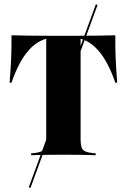

<svg xmlns="http://www.w3.org/2000/svg" viewBox="-20 -739 604 914"><path d="M125 155.6 116.9 152.4 436.3 -718.5 444.4 -715.3ZM269.4 -2.4Q238.7 -2.4 212.1 -2Q185.5 -1.6 164.1 -1.2Q142.7 -0.8 128.2 0V-8.9L149.2 -11.3Q180.6 -15.3 190.3 -28.2Q200 -41.1 200 -78.2V-201.6H363.7V-78.2Q363.7 -41.1 373 -28.2Q382.3 -15.3 413.7 -11.3L435.5 -8.9V0Q421 -0.8 399.6 -1.2Q378.2 -1.6 351.6 -2Q325 -2.4 294.4 -2.4H281.5ZM238.7 -559.7Q204 -559.7 173.4 -544.4Q142.7 -529 117.3 -500.4Q91.9 -471.8 71.4 -432.3Q50.8 -392.7 34.7 -345.2H25.8Q30.6 -404.8 33.1 -461.7Q35.5 -518.5 34.7 -571Q67.7 -570.2 116.1 -569.4Q164.5 -568.5 237.1 -568.5H326.6Q400 -568.5 448 -569.4Q496 -570.2 529 -571Q528.2 -518.5 530.6 -461.7Q533.1 -404.8 537.9 -345.2H529Q512.9 -392.7 492.3 -432.3Q471.8 -471.8 446.4 -500.4Q421 -529 390.3 -544.4Q359.7 -559.7 325 -559.7ZM200 -201.6V-562.9H363.7V-201.6Z"/></svg>

Font: Playfair 144pt SemiCondensed Black
Style: Regular
Weight: 900
Width: 4
Designer: Claus Eggers Sørensen
Foundry: Claus Eggers Sørensen
Version: Version 2.203